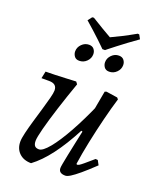

<svg xmlns="http://www.w3.org/2000/svg" viewBox="-147 -869 782 966"><g transform="rotate(20 244.0 -386.0)"><path d="M139 12Q99 12 75 -11Q51 -34 51 -72Q51 -89 58.5 -120.5Q66 -152 77 -189.5Q88 -227 99 -264Q110 -301 117.5 -330Q125 -359 125 -372Q125 -408 83 -408H42L50 -446Q71 -446 100 -447Q129 -448 159 -449.5Q189 -451 212 -452L221 -440Q193 -361 170.5 -290.5Q148 -220 135 -170Q122 -120 122 -102Q122 -84 129 -75.5Q136 -67 152 -67Q172 -67 205 -107Q238 -147 277.5 -218Q317 -289 357 -381L345 -220L321 -228Q276 -142 231 -82.5Q186 -23 139 12ZM322 12Q286 12 286 -16Q286 -22 289 -39Q292 -56 298 -85.5Q304 -115 313 -157.5Q322 -200 334 -255L335 -294L364 -453L373 -456L433 -447L440 -439Q424 -387 407.5 -320.5Q391 -254 377 -187Q363 -120 355 -64L358 -60Q363 -60 369.5 -63.5Q376 -67 391.5 -80Q407 -93 437 -119L449 -118L462 -94Q421 -55 393.5 -32Q366 -9 349 1.5Q332 12 322 12ZM350 -555Q332 -555 323.5 -567Q315 -579 315 -593Q315 -615 331.5 -631.5Q348 -648 370 -648Q388 -648 397 -636.5Q406 -625 406 -610Q406 -588 389.5 -571.5Q373 -555 350 -555ZM190 -555Q172 -555 163.5 -567Q155 -579 155 -593Q155 -615 171.5 -631.5Q188 -648 210 -648Q228 -648 237 -636.5Q246 -625 246 -610Q246 -588 229.5 -571.5Q213 -555 190 -555ZM441 -761Q415 -743 389 -723.5Q363 -704 341.5 -687.5Q320 -671 307 -660.5Q294 -650 294 -650H280Q280 -650 269.5 -660.5Q259 -671 241.5 -687.5Q224 -704 202.5 -723.5Q181 -743 160 -761L177 -783L186 -784Q218 -764 247.5 -746.5Q277 -729 295 -719Q317 -729 350.5 -746Q384 -763 421 -784L429 -783Z"/></g></svg>

Font: Alegreya
Style: Italic
Weight: 400
Italic angle: -7°
Designer: Juan Pablo del Peral
Foundry: Huerta Tipografica
Version: Version 2.009